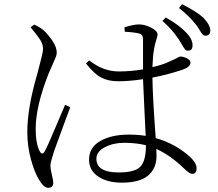

<svg xmlns="http://www.w3.org/2000/svg" viewBox="-20 -849 1040 917"><path d="M755.9 -749 771.5 -765.6Q835.9 -729.5 869.1 -693.4Q902.3 -659.2 899.4 -628.9Q898.4 -605.5 875 -607.4Q868.2 -607.4 862.8 -614.3Q857.4 -621.1 848.1 -637.2Q838.9 -653.3 833 -662.1Q799.8 -710.9 755.9 -749ZM126 -718.8 143.6 -731.4Q171.9 -718.8 189.5 -703.1Q209 -685.5 230 -654.8Q251 -624 251 -597.7Q251 -588.9 247.6 -579.1Q244.1 -569.3 232.4 -543.9Q220.7 -518.6 211.9 -497.1Q150.4 -340.8 150.4 -233.4Q150.4 -163.1 169.9 -126Q181.6 -105.5 193.4 -126Q205.1 -145.5 244.6 -239.7Q284.2 -334 291 -348.6L315.4 -336.9Q307.6 -315.4 276.4 -231.4Q245.1 -147.5 238.3 -127Q220.7 -72.3 220.7 -58.6Q220.7 -43 227.5 -15.1Q234.4 12.7 234.4 23.4Q234.4 47.9 210 47.9Q189.5 47.9 168 11.7Q146.5 -20.5 128.4 -85.4Q110.4 -150.4 110.4 -217.8Q110.4 -335 159.2 -500Q185.5 -597.7 185.5 -612.3Q186.5 -635.7 172.4 -658.2Q158.2 -680.7 126 -718.8ZM676.8 -150.4V-155.3Q629.9 -167 573.2 -167Q521.5 -167 481 -146Q440.4 -125 440.4 -90.8Q440.4 -25.4 546.9 -25.4Q626 -25.4 651.4 -54.2Q676.8 -83 676.8 -150.4ZM576.2 -697.3 574.2 -718.8Q620.1 -732.4 643.6 -732.4Q671.9 -732.4 702.1 -716.8Q732.4 -701.2 732.4 -684.6Q732.4 -675.8 726.1 -657.2Q719.7 -638.7 715.8 -614.3Q710 -583 708 -528.3Q761.7 -541 788.1 -554.7Q802.7 -560.5 815.4 -566.9Q828.1 -573.2 833.5 -576.2Q838.9 -579.1 842.8 -579.1Q858.4 -578.1 874 -569.8Q889.6 -561.5 889.6 -549.8Q889.6 -528.3 847.7 -514.6Q772.5 -490.2 708 -478.5Q709 -388.7 723.6 -189.5Q817.4 -163.1 887.7 -99.6Q918.9 -70.3 918.9 -45.9Q918.9 -18.6 898.4 -18.6Q884.8 -18.6 858.4 -44.9Q793.9 -107.4 726.6 -137.7Q727.5 -125 727.5 -103.5Q727.5 -44.9 687.5 -10.7Q647.5 23.4 561.5 23.4Q493.2 23.4 449.2 -5.9Q405.3 -35.2 405.3 -85.9Q405.3 -144.5 458.5 -175.3Q511.7 -206.1 595.7 -206.1Q637.7 -206.1 675.8 -200.2Q674.8 -223.6 669.9 -321.3Q665 -418.9 663.1 -470.7Q597.7 -460.9 544.9 -460.9Q497.1 -460.9 463.4 -478.5Q429.7 -496.1 390.6 -545.9L406.2 -560.5Q472.7 -507.8 546.9 -507.8Q604.5 -507.8 663.1 -517.6V-660.2Q663.1 -684.6 646.5 -688.5Q620.1 -695.3 576.2 -697.3ZM835 -810.5 849.6 -829.1Q919.9 -793 951.2 -764.6Q985.4 -728.5 984.4 -701.2Q982.4 -676.8 959 -678.7Q952.1 -678.7 946.3 -686Q940.4 -693.4 931.6 -708Q922.9 -722.7 916 -731.4Q882.8 -773.4 835 -810.5Z"/></svg>

Font: GenYoMin TW TTF Light
Style: Regular
Weight: 300
Version: Version 1.300